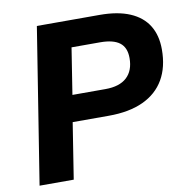

<svg xmlns="http://www.w3.org/2000/svg" viewBox="-79 -782 834 858"><g transform="rotate(-10 338.0 -352.5)"><path d="M32 0 144 -705H429Q511 -705 566 -681.5Q621 -658 648.5 -613.5Q676 -569 676 -505Q676 -425 643.5 -369Q611 -313 547.5 -283.5Q484 -254 391 -254H227L187 0ZM247 -374H397Q461 -374 494 -404.5Q527 -435 527 -492Q527 -540 498 -562Q469 -584 410 -584H280Z"/></g></svg>

Font: Nunito Sans 12pt ExtraBold
Style: Italic
Weight: 800
Italic angle: -9°
Designer: Vernon Adams
Foundry: Vernon Adams
Version: Version 3.101;gftools[0.9.27]